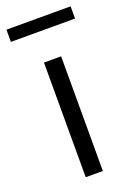

<svg xmlns="http://www.w3.org/2000/svg" viewBox="-152 -715 535 768"><g transform="rotate(-20 115.5 -331.5)"><path d="M0 0ZM148 -488V0H75V-488ZM252 -663V-611H-21V-663Z"/></g></svg>

Font: Red Hat Text
Style: Regular
Weight: 400
Designer: Pentagram / MCKL
Foundry: Pentagram / MCKL
Version: Version 1.005; Red Hat Text